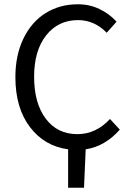

<svg xmlns="http://www.w3.org/2000/svg" viewBox="-20 -688 611 896"><path d="M297.9 188V8.8Q187.5 -5.9 119.6 -95.2Q51.8 -184.6 51.8 -328.1Q51.8 -431.2 89.8 -509Q127.9 -586.9 193.6 -627.4Q259.3 -668 342.8 -668Q398.9 -668 445.3 -645.3Q491.7 -622.6 523.9 -586.9L478 -535.2Q420.4 -594.2 344.2 -594.2Q251.5 -594.2 195.3 -522.9Q139.2 -451.7 139.2 -330.1Q139.2 -206.5 193.4 -134.3Q247.6 -62 340.8 -62Q428.2 -62 493.2 -132.8L539.1 -83Q470.2 -4.9 379.9 8.8L372.1 188Z"/></svg>

Font: Source Sans Pro
Style: Regular
Weight: 400
Designer: Paul D. Hunt
Foundry: Adobe Systems Incorporated
Version: Version 3.006;hotconv 1.0.111;makeotfexe 2.5.65597